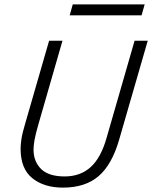

<svg xmlns="http://www.w3.org/2000/svg" viewBox="-20 -841 694 876"><path d="M466 -211 594 -655H654L524 -205Q491 -90 430 -37.5Q369 15 267 15Q181 15 127.5 -28Q74 -71 74 -162Q74 -182 78 -208Q82 -234 96 -281L204 -655H265L155 -273Q142 -228 137.5 -202Q133 -176 133 -159Q133 -104 167.5 -70Q202 -36 275 -36Q346 -36 393 -78Q440 -120 466 -211ZM298 -771 312 -821H640L626 -771Z"/></svg>

Font: Intel One Mono Light
Style: Italic
Weight: 300
Italic angle: -16°
Monospace: yes
Designer: Fred Shallcrass
Foundry: Frere-Jones Type LLC
Version: Version 1.004